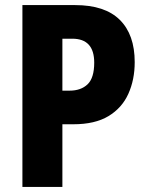

<svg xmlns="http://www.w3.org/2000/svg" viewBox="-20 -734 581 754"><path d="M275 -714Q392 -714 450.5 -656Q509 -598 509 -490Q509 -421 484 -365.5Q459 -310 406 -278Q353 -246 268 -246H225V0H68V-714ZM264 -582H225V-378H253Q298 -378 324 -403Q350 -428 350 -488Q350 -582 264 -582Z"/></svg>

Font: Noto Sans Lao UI Cond ExtBd
Style: Regular
Weight: 800
Width: 3
Designer: Monotype Design Team
Foundry: Monotype Imaging Inc.
Version: Version 2.000; ttfautohint (v1.8.4.7-5d5b)